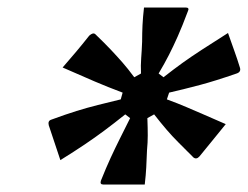

<svg xmlns="http://www.w3.org/2000/svg" viewBox="-20 -785 661 512"><path d="M475 -765Q486 -765 481 -755Q466 -715 454 -688Q442 -661 430.5 -638.5Q419 -616 403 -589L416 -579Q444 -601 467 -617.5Q490 -634 518.5 -652.5Q547 -671 588 -697Q596 -674 604.5 -650.5Q613 -627 620 -604Q623 -593 611 -589Q553 -569 513.5 -558.5Q474 -548 431 -538L425 -520Q455 -509 477 -499.5Q499 -490 523.5 -479.5Q548 -469 582 -454Q563 -431 547.5 -411.5Q532 -392 512 -368Q504 -359 496 -365Q473 -388 456 -405Q439 -422 424 -439.5Q409 -457 391 -480L373 -470Q374 -443 374 -424Q374 -405 372 -384Q371 -358 370 -338.5Q369 -319 366 -293H255Q246 -293 249 -303Q263 -338 275 -364Q287 -390 299.5 -415Q312 -440 327 -470L314 -480Q284 -456 258.5 -437Q233 -418 205.5 -399.5Q178 -381 141 -358Q133 -381 125.5 -404.5Q118 -428 110 -451Q107 -463 117 -466Q155 -480 184 -489Q213 -498 241 -505Q269 -512 302 -520L307 -538Q267 -553 232 -568Q197 -583 147 -605Q167 -628 183 -647Q199 -666 218 -690Q228 -699 234 -694Q259 -670 275.5 -652.5Q292 -635 306.5 -618.5Q321 -602 338 -579L356 -589Q355 -611 356.5 -630Q358 -649 359 -674Q359 -696 360 -717.5Q361 -739 364 -765Z"/></svg>

Font: Recursive Sn Lnr St SmB
Style: Italic
Weight: 600
Italic angle: -15°
Version: Version 1.079;hotconv 1.0.112;makeotfexe 2.5.65598; ttfautoh